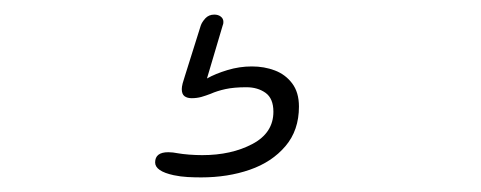

<svg xmlns="http://www.w3.org/2000/svg" viewBox="-20 -35 659 263"><path d="M255.5 208Q246.5 208 237 207.5Q227.5 207 218 205Q192.5 199.5 192.5 187.5Q192.5 180.5 197 177Q201.5 173.5 210.5 173.5Q216.5 173.5 224 175Q229.5 176 239.2 176.8Q249 177.5 257 177.5Q297 177.5 325.8 162.2Q354.5 147 354.5 118Q354.5 100 343.8 92.2Q333 84.5 317.5 84.5Q300.5 84.5 289 87Q277.5 89.5 268.5 93.5Q262 96 255.8 97.8Q249.5 99.5 242.5 99.5Q236.5 99.5 232.8 96.8Q229 94 229 87Q229 84 230.2 79.2Q231.5 74.5 233 70L255 0Q256.5 -4.5 261.2 -9.8Q266 -15 273.5 -15Q279 -15 282.5 -12.2Q286 -9.5 286 -5Q286 -4 285.8 -2.5Q285.5 -1 285 0L263.5 72.5Q275 66 291.5 61Q308 56 325 56Q342 56 356.5 61.5Q371 67 380.2 79.2Q389.5 91.5 389.5 111Q389.5 143.5 371 165.2Q352.5 187 322.2 197.5Q292 208 255.5 208Z"/></svg>

Font: Sono ExtraLight
Style: Regular
Weight: 200
Designer: Tyler Finck
Foundry: Tyler Finck
Version: Version 2.112